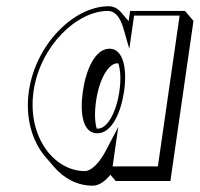

<svg xmlns="http://www.w3.org/2000/svg" viewBox="-20 -548 640 615"><path d="M72.5 -256C60.2 -170.8 83.1 -95 125.6 -45.4L152.9 -13.6C185.2 24.2 228.9 46.8 276.9 46.8C296.5 46.8 316.2 33.2 333.7 11.8L350.8 31.8H525.8L599.7 -481.2L572.5 -513H396.7L392 -480.3L367.6 -508.8C356.8 -521.3 343.6 -528 327.9 -528C216.7 -528 94.1 -406 72.5 -256ZM359.2 -344.9C366 -323.5 367.7 -292.5 362.5 -256C352.4 -186 322.9 -136 293.8 -136C292.4 -136 291 -136.1 289.7 -136.3C283.5 -157.7 282.5 -188.3 287.7 -224.2C297.9 -295.2 327.5 -345.2 355.8 -345.2C357 -345.2 358.1 -345.1 359.2 -344.9ZM331.8 -57.2 331.1 -58H331.9ZM87.5 -256C108.3 -400.2 225.7 -513 325.8 -513C345.8 -513 363.7 -497.2 375 -458L394.2 -391.5L409.5 -498H555.3L485.7 -15H340.7L358.9 -141.5L317.9 -63.3C296.2 -22.2 270.3 0 251.9 0C151.7 0 66.7 -111.8 87.5 -256ZM245.5 -256C235.7 -188.4 243.6 -121 291.6 -121C338.4 -121 367.7 -188.1 377.5 -256C387.4 -325.1 376.2 -392 330.7 -392C284.6 -392 255.4 -324.7 245.5 -256Z"/></svg>

Font: Blink
Style: 3DObl
Weight: 400
Designer: Mew Too
Foundry: Cannot Into Space Fonts
Version: Version 001.000